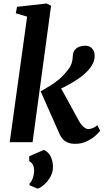

<svg xmlns="http://www.w3.org/2000/svg" viewBox="-20 -834 608 1126"><path d="M37 0 139 -736.5 72.5 -756 80 -794 254 -813.5 279.5 -800 171 0ZM421 9.5Q396.5 9.5 378.8 2.5Q361 -4.5 349.2 -17.2Q337.5 -30 329.5 -47.5L218.5 -298Q246 -314.5 272.5 -330.2Q299 -346 326 -368.5Q353 -391 380.5 -427Q395 -445.5 400.8 -465.2Q406.5 -485 407 -506Q408 -529 419.5 -542.2Q431 -555.5 447.5 -560.8Q464 -566 478.5 -566Q505.5 -566 520 -549.5Q534.5 -533 535 -509.5Q535.5 -487 527.8 -468.8Q520 -450.5 509 -436Q491.5 -413 466 -392.2Q440.5 -371.5 411.8 -354.2Q383 -337 356 -323.5Q329 -310 308 -300.5L321.5 -346.5L444.5 -122Q457 -100.5 471.5 -88.8Q486 -77 498.5 -77Q507.5 -77 522.2 -82.2Q537 -87.5 551 -99.5L567.5 -67Q558.5 -55 537.8 -36.8Q517 -18.5 487.2 -4.5Q457.5 9.5 421 9.5ZM200.5 272.5 153 252 153.5 241Q164 234 172.5 210Q181 186 180 162Q179.5 146 172.5 132.5Q165.5 119 151.5 111V82.5L237.5 45Q265.5 58.5 277.8 85Q290 111.5 290.5 142Q291.5 174 276 202Q260.5 230 239 248.8Q217.5 267.5 200.5 272.5Z"/></svg>

Font: Merriweather
Style: Bold Italic
Weight: 700
Italic angle: -7.8°
Version: Version 2.101